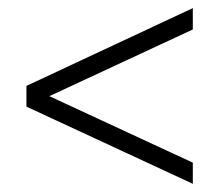

<svg xmlns="http://www.w3.org/2000/svg" viewBox="-20 -546 542 475"><path d="M457 -91.3 45.4 -282.2V-333.5L457 -525.9V-473.1L102.1 -308.1L457 -143.6Z"/></svg>

Font: Elstob 8pt
Style: Regular
Weight: 400
Designer: Peter S. Baker
Version: Version 1.015